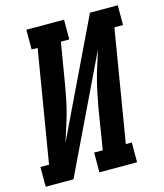

<svg xmlns="http://www.w3.org/2000/svg" viewBox="-129 -818 768 901"><g transform="rotate(-15 254.5 -367.5)"><path d="M-19 0V-96H23L113 -639H84V-735H267V-639H226L193 -441Q187 -407 180.5 -373.5Q174 -340 165 -307Q156 -274 145 -241Q134 -208 124 -175L393 -735H528V-639H486L396 -96H425V0H242V-96H284L316 -294Q322 -328 329 -361.5Q336 -395 344.5 -428Q353 -461 364 -494Q375 -527 385 -560L116 0Z"/></g></svg>

Font: Iosevka Gothic
Style: Bold Italic
Weight: 700
Italic angle: -9°
Monospace: yes
Designer: Belleve Invis
Foundry: Belleve Invis
Version: Version 15.5.1; ttfautohint (v1.8.4)